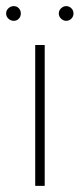

<svg xmlns="http://www.w3.org/2000/svg" viewBox="-25 -607 260 627"><path d="M90 -460V0H121V-460ZM167 -563Q167 -553 174.5 -546Q182 -539 191 -539Q201 -539 208 -546Q215 -553 215 -563Q215 -573 208 -580Q201 -587 191 -587Q182 -587 174.5 -580Q167 -573 167 -563ZM-5 -563Q-5 -553 2.5 -546Q10 -539 20 -539Q30 -539 36.5 -546Q43 -553 43 -563Q43 -573 36.5 -580Q30 -587 20 -587Q10 -587 2.5 -580Q-5 -573 -5 -563Z"/></svg>

Font: Jost ExtraLight
Style: Regular
Weight: 250
Version: Version 3.710